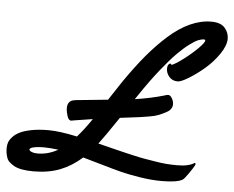

<svg xmlns="http://www.w3.org/2000/svg" viewBox="-125 -776 1044 857"><g transform="rotate(5 397.0 -347.5)"><path d="M473.1 -258.3Q463.4 -256.8 443.8 -254.6Q424.3 -252.4 418.5 -251.5Q359.9 -164.1 333 -128.9Q342.3 -126.5 383.8 -116.2Q425.3 -106 439.2 -102.5Q453.1 -99.1 489 -90.8Q524.9 -82.5 544.4 -79.3Q564 -76.2 592.8 -71.3Q621.6 -66.4 645 -64.7Q668.5 -63 690.9 -63Q717.8 -63 735.8 -67.1Q753.9 -71.3 761 -75.7Q768.1 -80.1 768.6 -80.1Q772.9 -80.1 772.9 -75.2Q772.9 -72.3 771 -68.8Q764.2 -56.6 746.8 -31.2Q729.5 -5.9 721.2 -1Q697.3 13.2 627 13.2Q582.5 13.2 530.5 4.9Q478.5 -3.4 446.8 -11.5Q415 -19.5 352.8 -37.6Q290.5 -55.7 271 -61Q225.6 -20.5 173.8 -0.2Q122.1 20 54.2 20Q24.9 20 2.7 15.9Q-19.5 11.7 -33 3.9Q-46.4 -3.9 -54.9 -12.2Q-63.5 -20.5 -67.1 -32.7Q-70.8 -44.9 -72 -53.5Q-73.2 -62 -73.2 -74.2Q-73.2 -86.9 -69.1 -98.9Q-64.9 -110.8 -52.7 -124Q-40.5 -137.2 -21.2 -146.7Q-2 -156.2 30.8 -162.6Q63.5 -168.9 106 -168.9Q155.3 -168.9 234.9 -151.9Q263.7 -184.1 298.8 -235.4Q264.6 -230.5 214.4 -222.2Q211.9 -222.2 209.2 -221.2Q206.5 -220.2 204.1 -220.2Q191.9 -218.8 185.5 -238.3Q163.1 -307.6 213.9 -313Q231 -314.9 358.9 -327.6Q407.2 -401.4 416 -414.1Q463.4 -482.9 506.8 -534.9Q550.3 -586.9 597.4 -628.9Q644.5 -670.9 692.6 -692.9Q740.7 -714.8 788.1 -714.8Q830.1 -714.8 848.6 -693.6Q867.2 -672.4 867.2 -645Q867.2 -614.3 840.6 -575.7Q814 -537.1 779.1 -507.3Q744.1 -477.5 710.2 -456.8Q676.3 -436 661.1 -436Q637.2 -436 623 -452.6Q608.9 -469.2 608.9 -488.8Q608.9 -500 613 -506.1Q617.2 -512.2 621.6 -512.2Q626 -512.2 627 -506.8Q642.6 -511.7 677 -537.4Q711.4 -563 739.7 -590.8Q768.1 -618.7 768.1 -628.4Q768.1 -632.8 762.2 -632.8Q751 -632.8 736.3 -627Q721.7 -621.1 697.3 -602.8Q672.9 -584.5 644.5 -555.9Q616.2 -527.3 576.2 -477.3Q536.1 -427.2 492.2 -361.8Q489.7 -357.9 484.9 -351.1Q480 -344.2 477.5 -340.3Q552.2 -351.6 610.8 -369.1Q613.8 -371.1 623 -372.1Q631.3 -373 637.9 -364.7Q644.5 -356.4 647 -347.7Q652.3 -331.5 646.7 -318.1Q641.1 -304.7 624.3 -295.7Q607.4 -286.6 591.1 -280Q574.7 -273.4 548.3 -269Q522 -264.6 508.3 -262.7Q494.6 -260.7 473.1 -258.3ZM157.2 -85.9Q119.6 -90.8 92.8 -90.8Q70.8 -90.8 55.7 -88.4Q40.5 -85.9 34.7 -82.8Q28.8 -79.6 28.8 -75.7Q28.8 -69.8 39.8 -65.4Q50.8 -61 65.9 -61Q113.3 -61 157.2 -85.9Z"/></g></svg>

Font: Yellowtail
Style: Regular
Weight: 400
Designer: Astigmatic (AOETI)
Foundry: Astigmatic (AOETI)
Version: Version 1.000